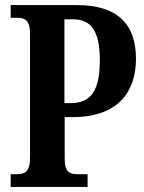

<svg xmlns="http://www.w3.org/2000/svg" viewBox="-20 -734 564 754"><path d="M22 0H324V-50H282C256 -50 234 -57 234 -111V-274H264C446 -274 514 -376 514 -503C514 -640 441 -714 282 -714H22V-664H50C75 -664 98 -656 98 -602V-116C98 -58 76 -50 47 -50H22ZM256 -329H233V-658H268C340 -658 372 -608 372 -499C372 -376 337 -329 256 -329Z"/></svg>

Font: Noto Serif Lao ExtraCondensed
Style: Bold
Weight: 700
Width: 2
Designer: Monotype Design Team
Foundry: Monotype Imaging Inc.
Version: Version 2.003